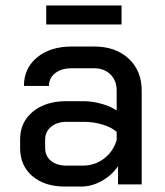

<svg xmlns="http://www.w3.org/2000/svg" viewBox="-20 -678 605 706"><path d="M54 -133V-166Q54 -229 101 -267.5Q148 -306 224 -306H287Q317 -306 351 -297Q385 -288 409 -272V-345Q409 -382 386 -404.5Q363 -427 326 -427H244Q206 -427 183 -409Q160 -391 160 -362H68Q68 -427 116.5 -467Q165 -507 244 -507H326Q405 -507 453 -462.5Q501 -418 501 -345V0H414V-67Q391 -33 354 -12.5Q317 8 279 8H219Q144 8 99 -30.5Q54 -69 54 -133ZM284 -69Q328 -69 362 -94.5Q396 -120 409 -163V-193Q390 -210 357 -220Q324 -230 289 -230H225Q190 -230 168 -212Q146 -194 146 -164V-134Q146 -104 167.5 -86.5Q189 -69 225 -69ZM150 -658H427V-588H150Z"/></svg>

Font: Bai Jamjuree Medium
Style: Regular
Weight: 500
Version: Version 1.000; ttfautohint (v1.6)